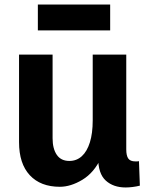

<svg xmlns="http://www.w3.org/2000/svg" viewBox="-20 -810 647 847"><path d="M413 -114H426Q395 -48 343.5 -17Q292 14 244 14Q159 14 111.5 -37Q64 -88 64 -183V-569H212V-200Q212 -154 230.5 -127Q249 -100 286 -100Q318 -100 341 -121Q364 -142 376.5 -182Q389 -222 389 -279V-569H537V-151Q537 -123 546 -110.5Q555 -98 577 -98Q581 -98 585 -98Q589 -98 593 -99L597 9Q581 13 564.5 15Q548 17 534 17Q480 17 446.5 -13.5Q413 -44 413 -114ZM466 -790V-676H147V-790Z"/></svg>

Font: Yaldevi ExtraLight
Style: Regular
Weight: 200
Designer: Sol Matas, Rajitha Manaperi, Kosala Senevirathne
Foundry: Mooniak
Version: Version 1.100